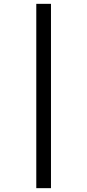

<svg xmlns="http://www.w3.org/2000/svg" viewBox="-20 -889 454 1000"><path d="M169 -869H245.5V91H169Z"/></svg>

Font: Merriweather 12pt
Style: Regular
Weight: 400
Designer: Eben Sorkin
Foundry: Eben Sorkin
Version: Version 2.100